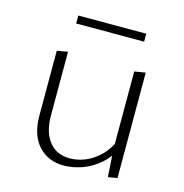

<svg xmlns="http://www.w3.org/2000/svg" viewBox="-88 -638 692 723"><g transform="rotate(15 258.0 -276.0)"><path d="M223 4Q161 4 123.5 -37.5Q86 -79 86 -154V-407L128 -414V-166Q128 -101 157 -64.5Q186 -28 238 -28Q267 -28 297 -40Q327 -52 354 -78Q381 -104 398 -146L416 -127Q397 -81 365 -52Q333 -23 295.5 -9.5Q258 4 223 4ZM395 3 388 -108V-407L431 -414V-3ZM130 -525V-556H395V-525Z"/></g></svg>

Font: Ysabeau Infant ExtraLight
Style: Regular
Weight: 250
Designer: Christian Thalmann (Catharsis Fonts)
Version: Version 2.001;gftools[0.9.30]; featfreeze: ss01,ss02,lnum